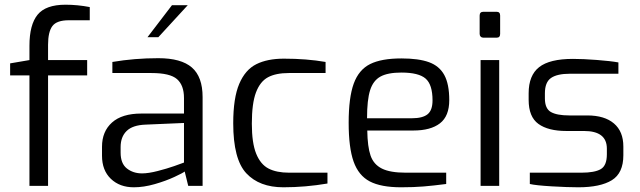

<svg xmlns="http://www.w3.org/2000/svg" viewBox="-20 -789 2715 815"><path d="M105 -469H23V-520L105 -534V-595Q105 -684 139.5 -726.5Q174 -769 258 -769Q309 -769 361 -759V-703H272Q221 -703 202.5 -678.5Q184 -654 184 -599V-534H350V-469H184V0H105Z M413 -128V-166Q413 -231 455.5 -269Q498 -307 580 -307H761V-373Q761 -427 731.5 -453Q702 -479 623 -479H457V-526Q551 -542 652 -542Q749 -542 794.5 -502.5Q840 -463 840 -377V0H779L764 -61Q757 -55 720.5 -38Q684 -21 637 -7.5Q590 6 548 6Q488 6 450.5 -30Q413 -66 413 -128ZM761 -99V-267L598 -260Q543 -258 517.5 -233Q492 -208 492 -165V-141Q492 -95 518.5 -74Q545 -53 583 -53Q610 -53 649 -63Q688 -73 719.5 -84Q751 -95 761 -99ZM710 -767H777L652 -631H606Z M970 -266Q970 -373 995.5 -433Q1021 -493 1068 -516.5Q1115 -540 1185 -540Q1281 -540 1362 -526V-479H1206Q1151 -479 1117.5 -461Q1084 -443 1066.5 -396.5Q1049 -350 1049 -264Q1049 -182 1067.5 -136.5Q1086 -91 1120 -73.5Q1154 -56 1207 -56H1370V-10Q1276 6 1183 6Q1081 6 1025.5 -53.5Q970 -113 970 -266Z M1460 -268Q1460 -375 1481.5 -434Q1503 -493 1551 -517Q1599 -541 1684 -541Q1757 -541 1801 -525Q1845 -509 1866 -470.5Q1887 -432 1887 -364Q1887 -296 1847.5 -265.5Q1808 -235 1735 -235H1539Q1540 -166 1553 -128.5Q1566 -91 1601 -73.5Q1636 -56 1702 -56H1874V-8Q1820 -1 1778 2.5Q1736 6 1683 6Q1597 6 1549.5 -19Q1502 -44 1481 -103Q1460 -162 1460 -268ZM1728 -287Q1774 -287 1795 -304Q1816 -321 1816 -363Q1816 -430 1786.5 -455.5Q1757 -481 1684 -481Q1626 -481 1595 -464Q1564 -447 1551 -406Q1538 -365 1538 -287Z M2016 -645V-723Q2016 -739 2032 -739H2088Q2103 -739 2103 -723V-645Q2103 -629 2088 -629H2032Q2025 -629 2020.5 -633.5Q2016 -638 2016 -645ZM2020 -534H2099V0H2020Z M2229 -8V-56H2448Q2504 -56 2530 -71Q2556 -86 2556 -134V-158Q2556 -233 2459 -233H2384Q2307 -233 2265.5 -263Q2224 -293 2224 -365V-393Q2224 -469 2268.5 -504Q2313 -539 2412 -539Q2455 -539 2513.5 -534.5Q2572 -530 2605 -524V-476H2399Q2345 -476 2319 -458Q2293 -440 2293 -393V-371Q2293 -328 2318.5 -313.5Q2344 -299 2397 -299H2473Q2546 -299 2586 -265Q2626 -231 2626 -167V-130Q2626 -54 2577 -24Q2528 6 2435 6Q2390 6 2322 2Q2254 -2 2229 -8Z"/></svg>

Font: Exo
Style: Regular
Weight: 400
Designer: Natanael Gama
Foundry: Natanael Gama
Version: Version 1.500; ttfautohint (v1.6)